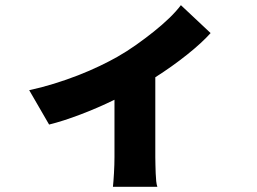

<svg xmlns="http://www.w3.org/2000/svg" viewBox="-20 -633 996 743"><path d="M795 -505Q761 -467 704 -421.5Q647 -376 581 -334V-25Q581 -12 581.5 5Q582 22 582.5 38Q583 54 584.5 68Q586 82 589 90H417Q418 82 419 68Q420 54 421 38Q422 22 422.5 5Q423 -12 423 -25V-247Q360 -216 291.5 -190Q223 -164 170 -151L93 -284Q140 -294 188.5 -309Q237 -324 282 -341.5Q327 -359 366.5 -378Q406 -397 434 -413Q471 -434 507 -459.5Q543 -485 575.5 -511Q608 -537 635 -563Q662 -589 680 -613Z"/></svg>

Font: Kinto Sans Black
Style: Regular
Weight: 900
Designer: Authors: Ryoko NISHIZUKA  (kana & ideographs); Paul D. Hunt (Latin, Greek & Cyrillic); Wenlong ZHANG  (bopomofo); Sandol
Foundry: Adobe Systems Incorporated, ookami Inc.
Version: Version 0.001